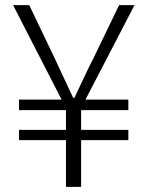

<svg xmlns="http://www.w3.org/2000/svg" viewBox="-20 -728 575 748"><path d="M31 -708H94L194 -499Q211 -462 228.5 -425Q246 -388 265 -347H270Q290 -389 307 -425.5Q324 -462 343 -499L444 -708H504L313 -340H480V-299H296V-222H480V-182H296V0H237V-182H54V-222H237V-299H54V-340H220Z"/></svg>

Font: Kinto Sans Light
Style: Regular
Weight: 300
Designer: Authors: Ryoko NISHIZUKA  (kana & ideographs); Paul D. Hunt (Latin, Greek & Cyrillic); Wenlong ZHANG  (bopomofo); Sandol
Foundry: Adobe Systems Incorporated, ookami Inc.
Version: Version 0.001